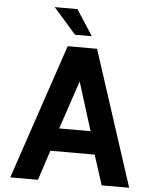

<svg xmlns="http://www.w3.org/2000/svg" viewBox="-61 -986 814 1036"><g transform="rotate(5 346.0 -468.0)"><path d="M193 -936H316L406 -797H315ZM34 0 281 -732H440L678 0H529L477 -162H237L184 0ZM274 -286H444L362 -548Z"/></g></svg>

Font: Mina
Style: Bold
Weight: 700
Version: Version 1.000